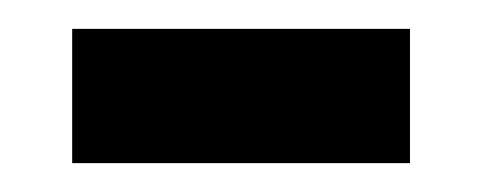

<svg xmlns="http://www.w3.org/2000/svg" viewBox="-20 -335 335 133"><path d="M30 -222V-315H264V-222Z"/></svg>

Font: Noto Sans Lao Condensed Medium
Style: Regular
Weight: 500
Width: 3
Designer: Monotype Design Team
Foundry: Monotype Imaging Inc.
Version: Version 2.003; ttfautohint (v1.8.4.7-5d5b)